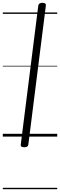

<svg xmlns="http://www.w3.org/2000/svg" viewBox="-20 -974 428 1369"><path d="M153 76Q125 76 128 57L253 -934Q256 -954 283 -954Q310 -954 307 -934L182 57Q180 76 153 76ZM0 365H388V375H0ZM0 -20H388V0H0ZM0 -505H388V-500H0ZM0 -885H388V-875H0Z"/></svg>

Font: Playwrite GB S Guides
Style: Italic
Weight: 400
Italic angle: -7.01216°
Designer: Veronika Burian, José Scaglione
Foundry: TypeTogether
Version: Version 1.002